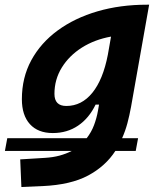

<svg xmlns="http://www.w3.org/2000/svg" viewBox="-60 -542 665 797"><path d="M-39.6 84.5 -29.8 31.7H299.8Q319.3 6.8 330.3 -22.5Q341.3 -51.8 346.7 -82.5L351.1 -107.9H336.9Q309.6 -51.3 264.2 -20.5Q218.8 10.3 159.2 10.3Q97.7 10.3 64.2 -26.6Q30.8 -63.5 30.8 -130.4Q30.8 -219.7 69.8 -291.7Q108.9 -363.8 179.4 -415.5Q250 -467.3 344.5 -494.9Q439 -522.5 549.8 -522.5H559.1L483.9 -98.1Q477.5 -63 468.8 -30.3Q460 2.4 446.8 31.7H513.2L503.4 84.5H418.9Q377.9 147.9 305.9 186.5Q233.9 225.1 116.7 230.5L28.8 234.4L23.9 119.6L126.5 113.3Q160.2 111.3 187.7 103.8Q215.3 96.2 237.8 84.5ZM400.9 -390.1Q333 -377.9 280 -344.5Q227.1 -311 196.5 -261.5Q166 -211.9 166 -152.3Q166 -102.1 215.3 -102.1Q278.8 -102.1 323.2 -156.7Q367.7 -211.4 387.7 -314.9Z"/></svg>

Font: CaskaydiaCove NF
Style: Bold Italic
Weight: 700
Italic angle: -10°
Designer: Aaron Bell
Foundry: Saja Typeworks
Version: Version 2111.001; VTT 6.35;Nerd Fonts 3.2.1